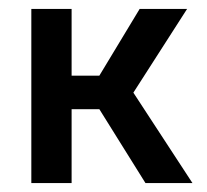

<svg xmlns="http://www.w3.org/2000/svg" viewBox="-20 -409 463 429"><path d="M305 0 202 -165H140V0H50V-389H140V-240H202L292 -389H398L278 -202L410 0Z"/></svg>

Font: MB Grotesk
Style: Regular
Weight: 400
Designer: Nawras Khrais
Foundry: Nawras Khrais
Version: Version 1.000;PS 001.000;hotconv 1.0.88;makeotf.lib2.5.64775